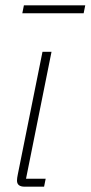

<svg xmlns="http://www.w3.org/2000/svg" viewBox="-20 -703 341 723"><path d="M73 0Q44 0 44 -23Q44 -32 47 -46L140 -508H174L78 -30H152L146 0ZM70 -683H301L295 -653H64Z"/></svg>

Font: IBM Plex Sans Condensed ExtraLight
Style: Italic
Weight: 200
Width: 3
Italic angle: -11°
Designer: Mike Abbink, Paul van der Laan, Pieter van Rosmalen
Foundry: Bold Monday
Version: Version 1.3